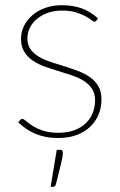

<svg xmlns="http://www.w3.org/2000/svg" viewBox="-20 -521 461 736"><path d="M50 0ZM350 -442.5Q347.5 -438 342.5 -438Q338 -438 329.8 -444.8Q321.5 -451.5 307 -459.2Q292.5 -467 270.8 -473.8Q249 -480.5 217 -480.5Q187.5 -480.5 163.2 -471.8Q139 -463 121.5 -448.5Q104 -434 94.5 -414.5Q85 -395 85 -374Q85 -349 97.2 -332Q109.5 -315 129.5 -303.2Q149.5 -291.5 175 -283.2Q200.5 -275 227 -266.8Q253.5 -258.5 279 -249Q304.5 -239.5 324.5 -225.5Q344.5 -211.5 356.8 -191Q369 -170.5 369 -140.5Q369 -109.5 358 -82.5Q347 -55.5 325.8 -35.2Q304.5 -15 273.8 -3.5Q243 8 203.5 8Q177 8 155.5 3.8Q134 -0.5 115.5 -8.2Q97 -16 81 -27Q65 -38 50 -51.5L56.5 -60Q58.5 -62.5 60.2 -63.8Q62 -65 66 -65Q71 -65 80.2 -56.8Q89.5 -48.5 105.2 -38.5Q121 -28.5 145 -20.2Q169 -12 204 -12Q238.5 -12 264.8 -21.8Q291 -31.5 308.8 -48.5Q326.5 -65.5 335.5 -88.2Q344.5 -111 344.5 -136.5Q344.5 -163.5 332.2 -181.5Q320 -199.5 300 -211.8Q280 -224 254.5 -232.5Q229 -241 202.5 -249Q176 -257 150.5 -266.2Q125 -275.5 105 -289.2Q85 -303 72.8 -323Q60.5 -343 60.5 -373Q60.5 -398 71.8 -421.2Q83 -444.5 103.5 -462.2Q124 -480 152.8 -490.5Q181.5 -501 217 -501Q260 -501 293 -489Q326 -477 355.5 -451ZM211.5 53.5Q217 53.5 219 56.5Q221 59.5 221 65.5Q221 71 219.5 80.5Q218 90 214.5 104.2Q211 118.5 206 138.8Q201 159 194 186Q192.5 190.5 190.2 192.8Q188 195 182.5 195H174L197.5 53.5Z"/></svg>

Font: Lato Thin
Style: Regular
Weight: 200
Designer: Lukasz Dziedzic
Foundry: tyPoland Lukasz Dziedzic
Version: Version 2.007; 2014-02-27